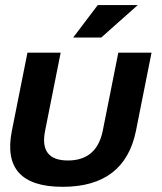

<svg xmlns="http://www.w3.org/2000/svg" viewBox="-20 -718 631 748"><path d="M26.4 -209 86.9 -512.7H216.3L155.8 -209Q132.3 -92.8 244.6 -92.8Q356.9 -92.8 380.4 -209L440.9 -512.7H570.3L509.8 -209Q465.8 9.8 224.1 9.8Q-17.6 9.8 26.4 -209ZM360.8 -698.2H516.6L374.5 -571.8H265.1Z"/></svg>

Font: Sansation
Style: Bold Italic
Weight: 700
Designer: Bernd Montag
Version: Version 1.301